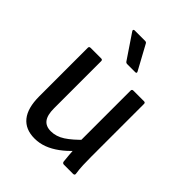

<svg xmlns="http://www.w3.org/2000/svg" viewBox="-203 -804 923 923"><g transform="rotate(45 258.5 -343.0)"><path d="M194 11Q132 11 99.5 -29Q67 -69 67 -149V-479Q67 -488 77 -488H149Q158 -488 158 -479V-158Q158 -112 174.5 -90.5Q191 -69 225 -69Q261 -69 295 -91Q329 -113 374 -160L377 -88Q348 -56 318 -34Q288 -12 257.5 -0.5Q227 11 194 11ZM384 0Q374 0 372 -9Q370 -29 368 -50.5Q366 -72 365 -93L358 -131V-479Q358 -488 368 -488H440Q449 -488 449 -479V-122Q449 -93 450 -65Q451 -37 455 -11Q457 0 445 0ZM257 -557Q249 -557 245 -563L162 -686Q159 -690 160.5 -693.5Q162 -697 167 -697H238Q247 -697 250 -690L317 -567Q322 -557 311 -557Z"/></g></svg>

Font: Sofia Sans Semi Condensed Medium
Style: Regular
Weight: 500
Designer: Botio Nikoltchev, Ani Petrova
Foundry: lettersoup
Version: Version 4.100